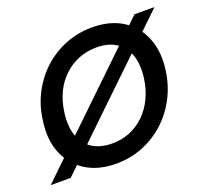

<svg xmlns="http://www.w3.org/2000/svg" viewBox="-142 -860 1089 1019"><g transform="rotate(-20 402.5 -350.0)"><path d="M-18 0 710 -700H823L95 0ZM349 12Q249 12 179 -32Q109 -76 77 -154Q45 -232 60 -335Q70 -417 106 -486Q142 -555 197.5 -605.5Q253 -656 323.5 -684Q394 -712 474 -712Q575 -712 644.5 -668Q714 -624 746 -545.5Q778 -467 764 -365Q753 -283 717 -214Q681 -145 625.5 -94.5Q570 -44 500 -16Q430 12 349 12ZM367 -96Q419 -96 465 -114.5Q511 -133 548 -168.5Q585 -204 609 -253.5Q633 -303 641 -363Q651 -438 633 -492Q615 -546 570.5 -575Q526 -604 458 -604Q405 -604 358 -585Q311 -566 274 -531Q237 -496 213.5 -447Q190 -398 182 -337Q172 -263 190.5 -208.5Q209 -154 254 -125Q299 -96 367 -96Z"/></g></svg>

Font: DM Sans 36pt SemiBold
Style: Italic
Weight: 600
Italic angle: -10°
Designer: Colophon Foundry, Jonny Pinhorn
Foundry: Colophon Foundry
Version: Version 4.004;gftools[0.9.30]